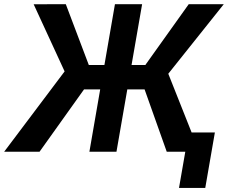

<svg xmlns="http://www.w3.org/2000/svg" viewBox="-66 -731 1103 925"><path d="M285.2 -300.3 96.2 -710.4 251 -710.9 361.8 -418H488.3L450.2 -300.3ZM348.6 -314 124.5 0H-45.9L256.8 -402.3ZM618.7 -710.9 495.1 0H364.7L487.8 -710.9ZM1012.2 -710.9 684.6 -300.3H515.1L518.6 -418H634.3L843.3 -710.9ZM737.3 0 622.1 -324.2 733.4 -404.3 894 0ZM969.2 -92.8 922.9 174.3H796.4L842.8 -92.8Z"/></svg>

Font: Roboto SemiBold
Style: Italic
Weight: 600
Designer: Christian Robertson
Foundry: Google
Version: Version 3.009; 2024